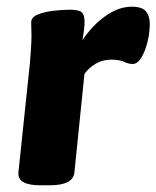

<svg xmlns="http://www.w3.org/2000/svg" viewBox="-20 -551 467 573"><path d="M100 2Q31 2 35 -37L69 -360Q71 -383 72.5 -406Q74 -429 74 -446Q74 -458 73.5 -466.5Q73 -475 73 -484Q73 -500 93.5 -508Q114 -516 141 -519Q168 -522 188 -522Q208 -522 219 -517.5Q230 -513 232 -494Q234 -475 226 -431Q255 -475 294.5 -503Q334 -531 373 -531Q405 -531 416 -516.5Q427 -502 427 -481Q427 -453 420 -425Q413 -397 401.5 -378.5Q390 -360 376 -360Q364 -360 350 -366.5Q336 -373 312 -373Q286 -373 265 -360.5Q244 -348 232 -330L202 -36Q198 2 128 2Z"/></svg>

Font: Asap Semi Expanded Semi Expanded ExtraBold
Style: Italic
Weight: 800
Width: 6
Italic angle: -6°
Designer: Pablo Cosgaya
Foundry: Omnibus-Type
Version: Version 3.001; ttfautohint (v1.8.4.7-5d5b)